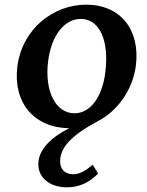

<svg xmlns="http://www.w3.org/2000/svg" viewBox="-20 -540 631 822"><path d="M268 262C320 262 364 240 400 203L377 165C347 191 320 206 294 206C256 206 233 181 238 139C244 90 282 41 402 -23C477 -62 548 -149 562 -261C580 -414 495 -520 349 -520C209 -520 74 -417 54 -253C36 -100 126 7 276 9C199 48 151 97 145 150C137 215 187 262 268 262ZM186 -278C200 -388 255 -459 326 -459C406 -459 448 -367 431 -231C418 -125 367 -55 299 -55C219 -55 170 -148 186 -278Z"/></svg>

Font: TPK Tissa Web SemiBold
Style: Italic
Weight: 600
Italic angle: -7°
Designer: Jacques Le Bailly, Suppakit Chalermlarp | Katatrad Co.,Ltd.
Foundry: Jacques Le Bailly, Cadson Demak Co.,Ltd.
Version: Version 5.000;Glyphs 3.1.2 (3151)